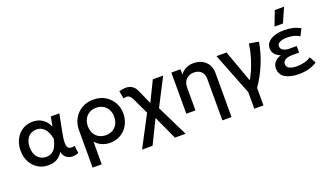

<svg xmlns="http://www.w3.org/2000/svg" viewBox="-85 -1361 3704 2171"><g transform="rotate(-20 1767.0 -275.0)"><path d="M275.5 15Q205.5 15 151 -19Q96.5 -53 65.2 -112.2Q34 -171.5 34 -247.5Q34 -304.5 51.8 -352.8Q69.5 -401 101.5 -436.2Q133.5 -471.5 177.2 -490.8Q221 -510 272.5 -510Q321.5 -510 359.2 -493.2Q397 -476.5 423.5 -447.5Q450 -418.5 466 -380.5L487.5 -495H590L544.5 -260Q533.5 -203 533 -166Q532.5 -129 542.8 -110Q553 -91 574 -86.5Q595 -82 626.5 -90.5L638.5 -0.5Q593 18 553 13.5Q513 9 485.8 -16Q458.5 -41 452 -83Q423.5 -35.5 380.8 -10.2Q338 15 275.5 15ZM285 -82.5Q329 -82.5 358.2 -103.8Q387.5 -125 405.5 -162.2Q423.5 -199.5 433 -247Q429.5 -263.5 423.5 -285Q417.5 -306.5 406.8 -328.8Q396 -351 379.5 -370Q363 -389 339.2 -400.8Q315.5 -412.5 283 -412.5Q241 -412.5 209.8 -392.5Q178.5 -372.5 161.2 -335.5Q144 -298.5 144 -248Q144 -170.5 183 -126.5Q222 -82.5 285 -82.5Z M734 210V-242.5Q734 -317 768 -377.8Q802 -438.5 862.5 -474.2Q923 -510 1002 -510Q1082.5 -510 1142.8 -474.5Q1203 -439 1236.5 -379.2Q1270 -319.5 1270 -247.5Q1270 -193 1251.8 -145.2Q1233.5 -97.5 1199.8 -61.5Q1166 -25.5 1119.8 -5.2Q1073.5 15 1018 15Q965 15 918.8 -6Q872.5 -27 843.5 -63V210ZM1002 -82.5Q1048 -82.5 1083.8 -102.8Q1119.5 -123 1139.8 -160Q1160 -197 1160 -247.5Q1160 -298 1139.5 -335.2Q1119 -372.5 1083.2 -392.5Q1047.5 -412.5 1002 -412.5Q956 -412.5 920.2 -392.5Q884.5 -372.5 864 -335.2Q843.5 -298 843.5 -247.5Q843.5 -197 864 -160Q884.5 -123 920.2 -102.8Q956 -82.5 1002 -82.5Z M1329 210 1548 -206 1545 -121.5 1438.5 -347Q1419.5 -388 1396.5 -403.5Q1373.5 -419 1330 -405L1313.5 -498.5Q1395.5 -520.5 1445.2 -502Q1495 -483.5 1522 -422L1616 -210L1579 -216.5L1715 -495H1839.5L1643.5 -114.5L1650.5 -202.5L1853 210H1724.5L1577.5 -111L1612 -110L1455.5 210Z M2295.5 210V-292Q2295.5 -345 2263.8 -377Q2232 -409 2175.5 -409Q2138.5 -409 2109.8 -392.5Q2081 -376 2064.5 -346.8Q2048 -317.5 2048 -278.5V0H1938V-495H2048V-432Q2079 -473.5 2120 -491.8Q2161 -510 2205 -510Q2273 -510 2317.5 -483Q2362 -456 2383.8 -413.5Q2405.5 -371 2405.5 -326V210Z M2680 210V11.5L2481.5 -495H2602L2756 -68L2726 -84.5Q2758.5 -134 2787.8 -199.8Q2817 -265.5 2840 -343Q2863 -420.5 2875 -505L2989 -485Q2964.5 -345.5 2912.2 -223.2Q2860 -101 2790 0V210Z M3290 15Q3188 15 3126.5 -22Q3065 -59 3065 -134.5Q3065 -174.5 3088.5 -205.8Q3112 -237 3167.5 -256Q3117 -276.5 3096.5 -306Q3076 -335.5 3076 -370.5Q3076 -416 3105.2 -446.8Q3134.5 -477.5 3184.5 -493.5Q3234.5 -509.5 3296.5 -509.5Q3352.5 -509.5 3399.5 -499Q3446.5 -488.5 3492.5 -464L3450 -381Q3421.5 -400.5 3384.5 -410.2Q3347.5 -420 3304 -420Q3270.5 -420 3243 -413.8Q3215.5 -407.5 3199 -394Q3182.5 -380.5 3182.5 -357.5Q3182.5 -327 3211.8 -309.8Q3241 -292.5 3288.5 -292.5H3373.5V-213.5H3291.5Q3256.5 -213.5 3230.8 -206Q3205 -198.5 3190.8 -183.5Q3176.5 -168.5 3176.5 -145Q3176.5 -110 3209.5 -93Q3242.5 -76 3301 -76Q3350 -76 3392.8 -88Q3435.5 -100 3467 -123L3509.5 -44Q3464.5 -14 3409.8 0.5Q3355 15 3290 15ZM3212 -585 3279 -759.5H3390.5L3313.5 -585Z"/></g></svg>

Font: Geologica Roman
Style: Regular
Weight: 400
Designer: Sindre Bremnes, Frode Helland
Foundry: Monokrom Skriftforlag AS
Version: Version 1.010;gftools[0.9.28]